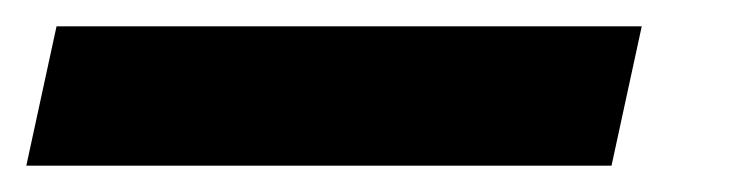

<svg xmlns="http://www.w3.org/2000/svg" viewBox="-103 -20 568 146"><path d="M-83 106 -60 0H385L362 106Z"/></svg>

Font: Radio Canada SemiBold
Style: Italic
Weight: 600
Italic angle: -12°
Designer: Charles Daoud, Etienne Aubert Bonn, Alexandre Saumier Demers, Jacques Le Bailly
Foundry: Radio-Canada
Version: Version 2.104; ttfautohint (v1.8.4.7-5d5b);gftools[0.9.28.de